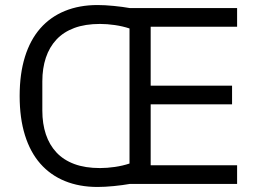

<svg xmlns="http://www.w3.org/2000/svg" viewBox="-20 -730 1025 762"><path d="M495 0Q467 5 431.5 8.5Q396 12 367 12Q295 12 237.5 -11.5Q180 -35 140 -80.5Q100 -126 79 -193.5Q58 -261 58 -349Q58 -437 79 -504.5Q100 -572 140 -617.5Q180 -663 237.5 -686.5Q295 -710 367 -710Q396 -710 431.5 -706.5Q467 -703 495 -698H921V-624H578V-390H901V-316H578V-74H921V0ZM377 -63Q405 -63 436 -67.5Q467 -72 494 -81V-617Q467 -626 436 -630.5Q405 -635 377 -635Q318 -635 275 -619Q232 -603 204 -573Q176 -543 162 -501Q148 -459 148 -407V-291Q148 -239 162 -197Q176 -155 204 -125Q232 -95 275 -79Q318 -63 377 -63Z"/></svg>

Font: IBM Plex Sans
Style: Regular
Weight: 400
Designer: Mike Abbink, Paul van der Laan, Pieter van Rosmalen
Foundry: Bold Monday
Version: Version 3.005